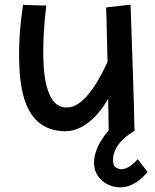

<svg xmlns="http://www.w3.org/2000/svg" viewBox="-20 -529 665 825"><path d="M572 155C542 188 519 198 502 198C481 198 470 183 470 183C470 183 436 106 558 33C558 33 557 -62 541 -509L436 -497C436 -497 438 -469 442 -262C382 -134 328 -75 278 -68C167 -52 166 -245 166 -311C166 -360 169 -425 179 -505L79 -508C68 -436 62 -366 62 -299C62 -155 80 30 256 35C335 37 402 -29 445 -105L447 31C397 89 384 137 384 171C384 235 439 276 497 276C531 276 572 260 614 210Z"/></svg>

Font: McLaren
Style: Regular
Weight: 400
Designer: Astigmatic (AOETI)
Foundry: Astigmatic (AOETI)
Version: Version 1.000